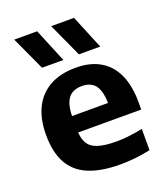

<svg xmlns="http://www.w3.org/2000/svg" viewBox="-148 -911 889 1023"><g transform="rotate(-20 297.0 -399.0)"><path d="M358 10.5Q249 10.5 178 -19.5Q107 -49.5 72.8 -112Q38.5 -174.5 38.5 -273Q38.5 -362.5 70 -425.8Q101.5 -489 161.8 -522.2Q222 -555.5 308.5 -555.5Q391 -555.5 447.5 -522Q504 -488.5 532.8 -424.2Q561.5 -360 561.5 -267.5V-226.5H121V-320H435L407.5 -309.5Q407.5 -361 396.2 -392.5Q385 -424 362.5 -438.2Q340 -452.5 306 -452.5Q272 -452.5 249 -438.2Q226 -424 214.5 -392.8Q203 -361.5 203 -310V-246.5Q203 -197 219 -167.5Q235 -138 274 -124.8Q313 -111.5 382.5 -111.5Q416 -111.5 453.8 -116.2Q491.5 -121 529 -128.5V-8Q482.5 2 440.2 6.2Q398 10.5 358 10.5ZM350 -616.5 262.5 -808H392L471 -616.5ZM141 -616.5 53 -808H183L262 -616.5Z"/></g></svg>

Font: Encode Sans SemiExpanded
Style: Bold
Weight: 700
Width: 6
Designer: Multiple Designers
Foundry: Impallari Type
Version: Version 3.002